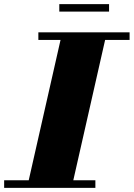

<svg xmlns="http://www.w3.org/2000/svg" viewBox="-65 -906 645 926"><path d="M221 -886H461V-850H221ZM-45 -36.5H73.5L227 -713.5H120V-750H560V-713.5H442L288.5 -36.5H395V0H-45Z"/></svg>

Font: Bodoni* 06pt Fatface
Style: Italic
Weight: 900
Italic angle: -13°
Version: Version 2.3